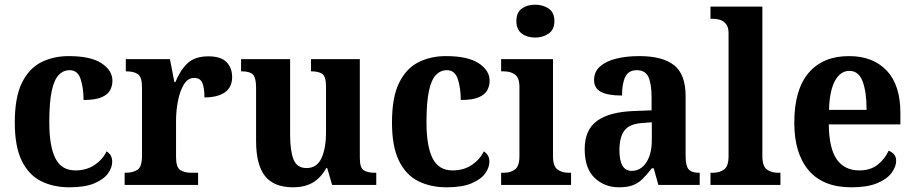

<svg xmlns="http://www.w3.org/2000/svg" viewBox="-20 -788 3895 818"><path d="M276 10Q207 10 154.5 -16.5Q102 -43 72.5 -103.5Q43 -164 43 -266Q43 -374 73.5 -435.5Q104 -497 156 -523Q208 -549 273 -549Q366 -549 412.5 -518.5Q459 -488 459 -444Q459 -422 449 -403.5Q439 -385 412.5 -373.5Q386 -362 336 -362Q336 -413 323.5 -451Q311 -489 277 -489Q250 -489 230.5 -469Q211 -449 200.5 -401Q190 -353 190 -267Q190 -165 216 -113.5Q242 -62 301 -62Q349 -62 383.5 -85.5Q418 -109 434 -143Q458 -129 458 -99Q458 -74 440 -49Q422 -24 382 -7Q342 10 276 10Z M511 0V-52H515Q546 -52 565.5 -64.5Q585 -77 585 -124V-416Q585 -460 567.5 -472Q550 -484 519 -484H516V-536H704L723 -438H727Q749 -491 780 -519.5Q811 -548 868 -548Q921 -548 945 -523.5Q969 -499 969 -460Q969 -416 938 -394.5Q907 -373 851 -373Q851 -414 842 -435Q833 -456 807 -456Q780 -456 763 -427.5Q746 -399 738 -357Q730 -315 730 -274V-119Q730 -75 748 -63.5Q766 -52 794 -52H824V0Z M1229 10Q1147 10 1109 -38Q1071 -86 1071 -188V-414Q1071 -457 1057.5 -470.5Q1044 -484 1011 -484H1007V-536H1216V-213Q1216 -146 1230.5 -109Q1245 -72 1286 -72Q1330 -72 1349.5 -114Q1369 -156 1369 -226V-419Q1369 -463 1352.5 -473.5Q1336 -484 1309 -484H1305V-536H1513V-115Q1513 -72 1530.5 -62Q1548 -52 1575 -52H1583V0H1395L1374 -72H1370Q1346 -29 1311.5 -9.5Q1277 10 1229 10Z M1883 10Q1814 10 1761.5 -16.5Q1709 -43 1679.5 -103.5Q1650 -164 1650 -266Q1650 -374 1680.5 -435.5Q1711 -497 1763 -523Q1815 -549 1880 -549Q1973 -549 2019.5 -518.5Q2066 -488 2066 -444Q2066 -422 2056 -403.5Q2046 -385 2019.5 -373.5Q1993 -362 1943 -362Q1943 -413 1930.5 -451Q1918 -489 1884 -489Q1857 -489 1837.5 -469Q1818 -449 1807.5 -401Q1797 -353 1797 -267Q1797 -165 1823 -113.5Q1849 -62 1908 -62Q1956 -62 1990.5 -85.5Q2025 -109 2041 -143Q2065 -129 2065 -99Q2065 -74 2047 -49Q2029 -24 1989 -7Q1949 10 1883 10Z M2260 -628Q2226 -628 2203 -645Q2180 -662 2180 -698Q2180 -735 2203 -751.5Q2226 -768 2260 -768Q2293 -768 2317.5 -751.5Q2342 -735 2342 -698Q2342 -662 2317.5 -645Q2293 -628 2260 -628ZM2115 0V-52H2127Q2155 -52 2174 -66Q2193 -80 2193 -123V-417Q2193 -457 2174 -470.5Q2155 -484 2127 -484H2115V-536H2336V-123Q2336 -80 2355 -66Q2374 -52 2402 -52H2413V0Z M2617 10Q2556 10 2513.5 -30Q2471 -70 2471 -153Q2471 -234 2523 -272.5Q2575 -311 2680 -315L2756 -318V-374Q2756 -429 2743 -459Q2730 -489 2693 -489Q2658 -489 2644 -460.5Q2630 -432 2630 -381Q2570 -381 2540.5 -396.5Q2511 -412 2511 -447Q2511 -483 2537 -505.5Q2563 -528 2606.5 -538.5Q2650 -549 2704 -549Q2802 -549 2851.5 -510.5Q2901 -472 2901 -378V-123Q2901 -82 2913.5 -67Q2926 -52 2957 -52H2961V0H2785L2765 -71H2757Q2736 -44 2718 -26Q2700 -8 2676.5 1Q2653 10 2617 10ZM2671 -60Q2710 -60 2733.5 -96Q2757 -132 2757 -191V-267L2716 -264Q2661 -260 2640 -231.5Q2619 -203 2619 -148Q2619 -60 2671 -60Z M3007 0V-52H3018Q3046 -52 3065 -66Q3084 -80 3084 -123V-647Q3084 -673 3072.5 -686.5Q3061 -700 3046 -704Q3031 -708 3018 -708H3007V-760H3228V-123Q3228 -80 3247 -66Q3266 -52 3294 -52H3305V0Z M3607 10Q3487 10 3425.5 -62Q3364 -134 3364 -265Q3364 -406 3425 -477.5Q3486 -549 3597 -549Q3699 -549 3757.5 -487.5Q3816 -426 3816 -307V-258H3511Q3512 -156 3545 -109Q3578 -62 3641 -62Q3689 -62 3719.5 -86.5Q3750 -111 3766 -146Q3779 -141 3788.5 -130.5Q3798 -120 3798 -103Q3798 -78 3778.5 -51.5Q3759 -25 3717 -7.5Q3675 10 3607 10ZM3672 -320Q3672 -397 3655 -441.5Q3638 -486 3599 -486Q3560 -486 3537 -443Q3514 -400 3512 -320Z"/></svg>

Font: Noto Serif Devanagari SemiCondensed
Style: Bold
Weight: 700
Width: 4
Designer: Universal Thirst, Indian Type Foundry and the Monotype Design Team
Foundry: Monotype Imaging Inc.
Version: Version 2.004; ttfautohint (v1.8.4.7-5d5b)